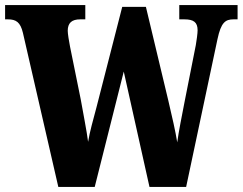

<svg xmlns="http://www.w3.org/2000/svg" viewBox="-25 -734 953 754"><path d="M65 -605 204 0H347L461 -453L562 0H706L829 -580C843 -646 860 -658 892 -658H908V-714H679V-658H699C735 -658 751 -647 751 -615C751 -603 747 -574 744 -557L700 -335C689 -278 677 -219 671 -175C664 -219 651 -275 636 -339L548 -707H455L354 -313C340 -260 328 -219 321 -177C316 -218 300 -298 292 -344L250 -551C246 -571 241 -602 241 -613C241 -644 257 -658 290 -658H310V-714H-5V-658H6C38 -658 55 -647 65 -605Z"/></svg>

Font: Noto Serif Devanagari ExtraCondensed Black
Style: Regular
Weight: 900
Width: 2
Designer: Universal Thirst, Indian Type Foundry and the Monotype Design Team
Foundry: Monotype Imaging Inc.
Version: Version 2.004